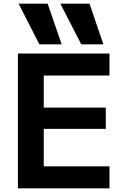

<svg xmlns="http://www.w3.org/2000/svg" viewBox="-20 -1020 676 1040"><path d="M193 -780 81 -1000H238L314 -780ZM420 -780 307 -1000H465L540 -780ZM77 0V-730H573V-611H217V-437H553V-322H217V-119H573V0Z"/></svg>

Font: M PLUS 1
Style: Bold
Weight: 700
Designer: Coji Morishita
Foundry: UNDERFOREST DESIGN
Version: Version 1.001